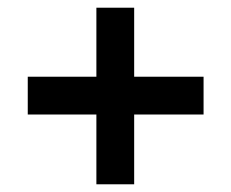

<svg xmlns="http://www.w3.org/2000/svg" viewBox="-20 -499 600 498"><path d="M230 -202V-21H328V-202H508V-300H328V-479H230V-300H52V-202Z"/></svg>

Font: RazerF5 SemiBold
Style: Regular
Weight: 600
Foundry: Razer Inc.
Version: Version 2